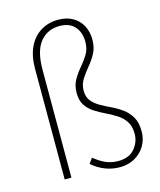

<svg xmlns="http://www.w3.org/2000/svg" viewBox="-120 -891 827 991"><g transform="rotate(-15 293.0 -396.0)"><path d="M398 13Q355 13 317 -2.5Q279 -18 250 -44L270 -72Q302 -46 332 -33Q362 -20 397 -20Q456 -20 485.5 -55.5Q515 -91 515 -135Q515 -175 498 -200.5Q481 -226 454.5 -243Q428 -260 397.5 -274.5Q367 -289 340.5 -306Q314 -323 297 -348.5Q280 -374 280 -414Q280 -455 297 -484.5Q314 -514 336 -539.5Q358 -565 375 -593Q392 -621 392 -659Q392 -709 364.5 -740.5Q337 -772 283 -772Q219 -772 180 -724.5Q141 -677 141 -575V0H105V-591Q105 -659 127.5 -706.5Q150 -754 191 -779.5Q232 -805 285 -805Q330 -805 362.5 -786.5Q395 -768 412.5 -735.5Q430 -703 430 -661Q430 -618 413 -587Q396 -556 374 -530Q352 -504 335 -477Q318 -450 318 -416Q318 -383 335 -362Q352 -341 378.5 -326Q405 -311 435.5 -296.5Q466 -282 492.5 -262.5Q519 -243 536 -213.5Q553 -184 553 -137Q553 -94 532.5 -60Q512 -26 477 -6.5Q442 13 398 13Z"/></g></svg>

Font: Shanggu Sans SC VF
Style: Regular
Weight: 250
Designer: GuiWonder
Version: Version 1.021